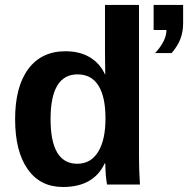

<svg xmlns="http://www.w3.org/2000/svg" viewBox="-20 -745 759 775"><path d="M544.9 0H412.1Q409.7 -12.2 407.2 -36.1Q406.7 -43.5 406.2 -54.2Q405.8 -64.9 405.3 -72.5Q404.8 -80.1 404.8 -85.9H402.8Q358.4 9.8 233.9 9.8Q142.1 9.8 91.6 -62.3Q41 -134.3 41 -264.2Q41 -395 94.2 -466.6Q147.5 -538.1 244.1 -538.1Q300.8 -538.1 341.6 -514.4Q382.3 -490.7 403.8 -444.8H404.8L403.8 -532.2V-725.1H541V-115.2Q541 -58.6 544.9 0ZM405.8 -267.1Q405.8 -354 377.4 -399.4Q349.1 -444.8 293 -444.8Q184.1 -444.8 184.1 -264.2Q184.1 -84 292 -84Q346.2 -84 376 -131.8Q405.8 -179.7 405.8 -267.1ZM719.2 -725.1V-652.8Q719.2 -617.2 708.5 -588.6Q697.8 -560.1 672.9 -530.8H606Q651.9 -580.1 651.9 -624H600.1V-725.1Z"/></svg>

Font: Libra Sans Modern
Style: Bold
Weight: 700
Foundry: Stefan Peev, Context Ltd
Version: Version 1.000